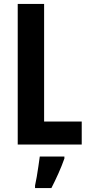

<svg xmlns="http://www.w3.org/2000/svg" viewBox="-20 -734 451 975"><path d="M70 0V-714H204V-117H395V0ZM307 71Q294 108 276.5 147Q259 186 241 221H158V208Q162 191 166.5 164.5Q171 138 175 110.5Q179 83 182 61H307Z"/></svg>

Font: Noto Sans Sinhala UI ExtraCondensed
Style: Bold
Weight: 700
Width: 2
Designer: Jelle Bosma - Monotype Design Team
Foundry: Monotype Imaging Inc.
Version: Version 2.006; ttfautohint (v1.8.4.7-5d5b)